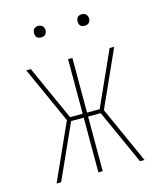

<svg xmlns="http://www.w3.org/2000/svg" viewBox="-106 -774 712 852"><g transform="rotate(-15 250.0 -348.5)"><path d="M452 0H431L318 -251H260V0H240V-251H182L69 0H48L165 -260L48 -520H69L182 -269H240V-520H260V-269H318L431 -520H452L335 -260ZM350 -644Q345 -644 339.5 -645.5Q334 -647 330.5 -650.5Q327 -654 325.5 -659.5Q324 -665 324 -670Q324 -675 325.5 -680.5Q327 -686 330.5 -689.5Q334 -693 339.5 -695Q345 -697 350 -697Q355 -697 360.5 -695Q366 -693 369.5 -689.5Q373 -686 375 -680.5Q377 -675 377 -670Q377 -665 375 -659.5Q373 -654 369.5 -650.5Q366 -647 360.5 -645.5Q355 -644 350 -644ZM150 -644Q145 -644 139.5 -645.5Q134 -647 130.5 -650.5Q127 -654 125.5 -659.5Q124 -665 124 -670Q124 -675 125.5 -680.5Q127 -686 130.5 -689.5Q134 -693 139.5 -695Q145 -697 150 -697Q155 -697 160.5 -695Q166 -693 169.5 -689.5Q173 -686 175 -680.5Q177 -675 177 -670Q177 -665 175 -659.5Q173 -654 169.5 -650.5Q166 -647 160.5 -645.5Q155 -644 150 -644Z"/></g></svg>

Font: Iosevka Thin
Style: Regular
Weight: 100
Monospace: yes
Designer: Belleve Invis
Foundry: Belleve Invis
Version: Version 32.5.0; ttfautohint (v1.8.4)